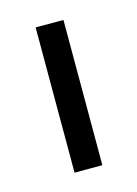

<svg xmlns="http://www.w3.org/2000/svg" viewBox="-57 -756 242 338"><g transform="rotate(-15 64.5 -586.5)"><path d="M39.1 -454.1V-718.8H89.8V-454.1Z"/></g></svg>

Font: Post No Bills Colombo
Style: Regular
Weight: 500
Designer: Kosala Senevirathne, Siva Puranthara, Lasantha Premarathna, Tharique Azeez
Foundry: Mooniak
Version: Version 1.220 ; ttfautohint (v1.5)